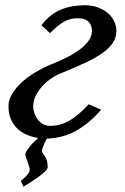

<svg xmlns="http://www.w3.org/2000/svg" viewBox="-20 -514 475 729"><path d="M421.9 -396Q421.9 -370.6 407.5 -349.9Q393.1 -329.1 365.7 -310.3Q338.4 -291.5 298.8 -273.4Q259.3 -255.4 209 -234.9Q187.5 -226.1 168.7 -212.2Q149.9 -198.2 136 -181.6Q122.1 -165 114 -146.7Q106 -128.4 106 -110.8Q106 -98.1 110.4 -85Q114.7 -71.8 123 -60.8Q131.3 -49.8 143.1 -43Q154.8 -36.1 169.9 -36.1Q210 -36.1 244.4 -56.4Q278.8 -76.7 316.9 -118.2L363.8 -97.2Q321.8 -48.3 271.5 -19Q221.2 10.3 158.2 12.2Q155.3 17.1 152.1 23.7Q148.9 30.3 146 37.1Q143.1 43.9 141.1 50Q139.2 56.2 139.2 59.1Q139.2 63.5 142.6 67.9Q146 72.3 150.1 78.6Q154.3 85 157.7 95Q161.1 105 161.1 120.1Q161.1 124.5 157.2 129.9Q153.3 135.3 146.7 141.1Q140.1 147 131.8 153.3Q123.5 159.7 114.7 165.5Q94.7 179.7 68.8 194.8L59.1 172.9Q68.4 165.5 75.7 158.2Q82 151.9 87.4 144.8Q92.8 137.7 92.8 130.9Q92.8 124.5 90.1 116.5Q87.4 108.4 84.5 100.1Q81.5 91.8 78.9 84.2Q76.2 76.7 76.2 70.8Q76.2 66.9 81.3 58.8Q86.4 50.8 93.8 41.7Q101.1 32.7 109.6 24.2Q118.2 15.6 125 9.8Q101.6 6.3 80.8 -2.7Q60.1 -11.7 44.9 -26.6Q29.8 -41.5 21 -62.5Q12.2 -83.5 12.2 -110.8Q12.2 -134.3 25.9 -157.2Q39.6 -180.2 62 -200.9Q84.5 -221.7 113.5 -239Q142.6 -256.3 172.9 -269Q209.5 -283.2 238.3 -298.3Q267.1 -313.5 287.4 -329.6Q307.6 -345.7 318.4 -362.3Q329.1 -378.9 329.1 -396Q329.1 -404.8 326.7 -413.6Q324.2 -422.4 318.1 -429.4Q312 -436.5 301.5 -440.7Q291 -444.8 274.9 -444.8Q260.7 -444.8 248 -441.7Q235.4 -438.5 223.1 -431.6Q210.9 -424.8 198 -414.1Q185.1 -403.3 169.9 -388.2L137.2 -418Q169.4 -460 210.4 -477.1Q251.5 -494.1 301.8 -494.1Q329.6 -494.1 351.8 -485.8Q374 -477.5 389.6 -464.1Q405.3 -450.7 413.6 -432.9Q421.9 -415 421.9 -396Z"/></svg>

Font: Charis SIL
Style: Italic
Weight: 400
Italic angle: -11°
Foundry: SIL International
Version: Version 4.112